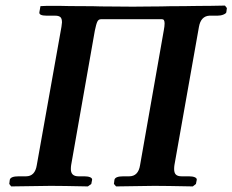

<svg xmlns="http://www.w3.org/2000/svg" viewBox="-20 -667 833 688"><path d="M481.9 -75.2 566.9 -558.1Q569.8 -572.8 569.8 -583Q569.8 -598.1 561 -598.1H341.8Q333 -598.1 328.9 -589.6Q324.7 -581.1 319.8 -557.1L234.9 -75.2Q233.9 -69.3 233.9 -61Q233.9 -35.2 261.2 -35.2H282.2Q294.9 -35.2 302.7 -32Q310.5 -28.8 310.1 -22.9L307.1 -7.8L294.9 1Q201.2 -1 162.1 -1L20 1L13.2 -7.8L15.1 -22.9Q18.1 -35.2 46.9 -35.2H73.2Q105.5 -35.2 111.8 -75.2L200.2 -570.8Q202.1 -584.5 202.1 -586.9Q202.1 -601.1 196 -606Q189.9 -610.8 178.2 -610.8H147.9Q119.1 -610.8 121.1 -623L125 -645L147.9 -646H193.8Q226.1 -645 272 -645Q318.8 -645 341.8 -644Q356.9 -644 396.2 -643.6Q435.5 -643.1 456.1 -643.1Q473.6 -643.1 506.6 -643.6Q539.6 -644 557.1 -644Q582 -645 642.1 -645Q642.6 -645 657.7 -645.3Q672.9 -645.5 694.1 -645.8Q715.3 -646 731.9 -646L786.1 -647L793 -638.2L791 -623Q790 -618.7 780.5 -614.7Q771 -610.8 758.8 -610.8H730Q699.7 -608.9 692.9 -570.8L605 -75.2Q604 -69.3 604 -61Q604 -47.4 610.4 -41.3Q616.7 -35.2 630.9 -35.2H657.2Q669.9 -35.2 677.7 -32Q685.5 -28.8 685.1 -22.9L682.1 -7.8L670.9 1Q571.3 -1 533.2 -1L396 1L388.2 -7.8L390.1 -22.9Q393.1 -35.2 421.9 -35.2H442.9Q475.6 -35.2 481.9 -75.2Z"/></svg>

Font: Linux Libertine G
Style: Semibold Italic
Weight: 600
Italic angle: -11.5°
Designer: Philipp H. Poll
Foundry: Philipp H. Poll
Version: Version 5.1.1